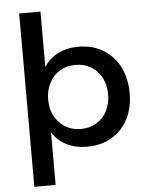

<svg xmlns="http://www.w3.org/2000/svg" viewBox="-61 -791 784 1033"><g transform="rotate(-5 331.0 -274.0)"><path d="M274 -512C242 -496 216 -473 197 -443V-742H82V194H197V-90C216 -59 242 -36 274 -20C306 -4 343 4 385 4C435 4 479 -7 517 -30C555 -52 585 -83 606 -124C627 -165 637 -211 637 -264C637 -317 626 -365 605 -406C584 -447 554 -479 516 -502C477 -525 433 -536 383 -536C342 -536 305 -528 274 -512ZM275 -418C300 -433 328 -440 359 -440C390 -440 418 -433 443 -418C468 -403 487 -382 501 -356C514 -330 521 -301 521 -268C521 -235 514 -205 501 -178C487 -151 468 -131 443 -116C418 -101 390 -94 359 -94C312 -94 273 -110 243 -143C212 -175 197 -217 197 -268C197 -301 204 -330 218 -357C231 -383 250 -403 275 -418Z"/></g></svg>

Font: Argentum Sans
Style: Regular
Weight: 400
Designer: Julieta Ulanovsky
Foundry: Julieta Ulanovsky
Version: Version 5.001;March 29, 2019;FontCreator 11.5.0.2425 64-bit